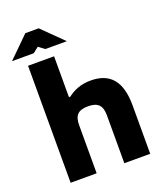

<svg xmlns="http://www.w3.org/2000/svg" viewBox="-182 -992 924 1095"><g transform="rotate(-20 280.5 -445.0)"><path d="M55 -710V0H213V-291C213 -350 235 -376 297 -376C357 -376 381 -350 381 -291V0H538V-295C538 -442 477 -509 361 -509C299 -509 255 -488 221 -462H213V-710ZM-22 -766H110L144 -793L180 -766H311L185 -890H104Z"/></g></svg>

Font: LT Wave Alt Black
Style: Regular
Weight: 900
Designer: Daniel Lyons
Version: Version 2.5 (Glyphs App)